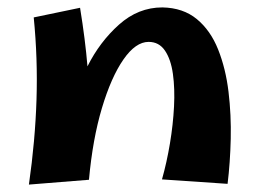

<svg xmlns="http://www.w3.org/2000/svg" viewBox="-20 -486 693 518"><path d="M220 -1 58 12Q75 -107 78.5 -217.5Q82 -328 71 -439L196 -465Q203 -422 208 -382.5Q213 -343 216 -307Q249 -373 301 -419.5Q353 -466 418 -466Q474 -465 511 -434.5Q548 -404 568.5 -352.5Q589 -301 596.5 -238.5Q604 -176 602.5 -111.5Q601 -47 594 10L417 -2Q430 -48 438.5 -99Q447 -150 449.5 -198.5Q452 -247 446.5 -286.5Q441 -326 425 -349.5Q409 -373 381 -373Q346 -373 313 -325.5Q280 -278 255 -194.5Q230 -111 220 -1Z"/></svg>

Font: Marhey SemiBold
Style: Regular
Weight: 600
Designer: Nur Syamsi & Bustanul Arifin
Foundry: Namelatype
Version: Version 1.000; ttfautohint (v1.8.4.7-5d5b)